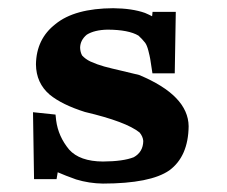

<svg xmlns="http://www.w3.org/2000/svg" viewBox="-20 -430 547 463"><path d="M119.2 -14.6C130.8 -9.5 145.5 -3.7 163.5 2.7C184.5 9.1 206.1 12.4 228.2 12.7C304.8 12.6 358.1 1.9 388.4 -19.2C418.8 -41.6 434.3 -77.1 434.9 -125.6C434.3 -175.1 394.5 -216.3 315.5 -249.2C306.5 -251.6 292.7 -254.9 274.3 -259.1C256.4 -263.2 242 -266.7 231.1 -269.7C220.2 -272.7 209.2 -276.7 198 -281.7C189.9 -285.6 183.3 -290.4 178 -296.2C175.1 -301.4 173.5 -307.6 173.2 -314.8C173.4 -327.2 178.8 -337.7 189.3 -346.4C201.6 -354 218.2 -358.1 239.2 -358.5C273.3 -358.4 298.3 -353.5 314.1 -344C320.3 -338.2 325.6 -332.5 330 -326.9C333 -322.8 335.6 -316.4 337.8 -307.7C340 -299.1 341.5 -292.4 342.3 -287.6C343 -282.9 344.8 -271.4 347.6 -253.2H401.4L403.9 -401.4H347.9L346.8 -390.8C342.3 -393.2 336.6 -395.8 329.7 -398.8C309.1 -406.1 283.6 -409.9 252.9 -410.2C191 -409.9 144.6 -397.2 113.7 -371.9C83 -348.1 67.3 -315.7 66.7 -274.8C67 -244.7 78.1 -220.3 100 -201.6C119.8 -185.5 148 -171.6 184.8 -160C251.1 -144.4 295.1 -127.9 316.7 -110.4C322 -103.9 325 -97.1 325.5 -90C325.2 -72.3 317.6 -59.3 302.6 -50.9C285.8 -44.2 261 -40.7 228.2 -40.5C190.8 -40.7 163.6 -50.4 146.7 -69.3C129.2 -90.4 118.8 -113.8 115.4 -139.6L113.9 -153.7L59.6 -159.4L62.1 2H116.4Z"/></svg>

Font: Bentham
Style: Bold
Weight: 700
Version: Version 002.001